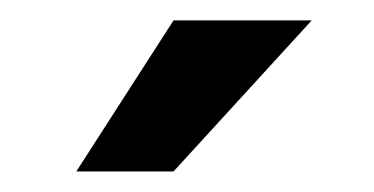

<svg xmlns="http://www.w3.org/2000/svg" viewBox="-20 -770 366 188"><path d="M149.9 -750H285.2L149.9 -602.1H54.7Z"/></svg>

Font: TypoPRO Roboto
Style: Regular
Weight: 500
Designer: Google
Version: Version 2.136; 2016